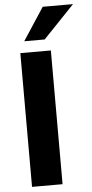

<svg xmlns="http://www.w3.org/2000/svg" viewBox="-63 -992 495 1028"><g transform="rotate(-5 185.0 -478.0)"><path d="M230.5 0V-718.8H66.4V0ZM202.6 -780.3 370.1 -955.6H207.5L92.8 -780.3Z"/></g></svg>

Font: Winston ExtraBold
Style: Regular
Weight: 800
Designer: Vernon Adams, Kim Jin-seong, David Berlow, Cristiano Sobral
Foundry: The Winston Project Authors
Version: Version 3.004